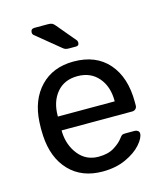

<svg xmlns="http://www.w3.org/2000/svg" viewBox="-111 -816 781 910"><g transform="rotate(-15 279.5 -361.0)"><path d="M49.8 -261.2 50.8 -293.9Q56.6 -401.9 117.9 -465.8Q179.2 -529.8 280.8 -529.8Q390.6 -529.8 451.4 -460Q512.2 -390.1 512.2 -270V-252Q512.2 -242.2 505.6 -235.6Q499 -229 488.8 -229H142.1V-220.2Q145 -155.3 182.1 -109.1Q219.2 -63 279.8 -63Q326.7 -63 356.4 -81.5Q386.2 -100.1 400.9 -120.1Q409.7 -132.3 414.8 -134.8Q419.9 -137.2 432.1 -137.2H476.1Q484.9 -137.2 491.5 -132.1Q498 -127 498 -119.1Q498 -97.2 470.9 -66.2Q443.8 -35.2 394.5 -12.7Q345.2 9.8 280.8 9.8Q179.2 9.8 118.2 -53.7Q57.1 -117.2 50.8 -227.1ZM125 -712.9Q125 -731.9 144 -731.9H209Q223.1 -731.9 230.2 -728.5Q237.3 -725.1 246.1 -713.9L321.3 -624Q326.2 -619.1 326.2 -610.8Q326.2 -594.7 310.1 -595.2H278.3Q267.1 -595.2 260.5 -597.2Q253.9 -599.1 246.1 -606L129.9 -701.2Q125 -706.1 125 -712.9ZM142.1 -296.9H420.9V-299.8Q420.9 -369.6 383.1 -413.8Q345.2 -458 280.8 -458Q215.8 -458 179 -414.1Q142.1 -370.1 142.1 -299.8Z"/></g></svg>

Font: Rubik AZ
Style: Regular
Weight: 400
Designer: Hubert and Fischer
Foundry: Hubert & Fischer
Version: Version 2.000